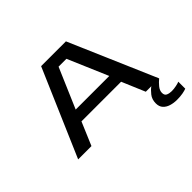

<svg xmlns="http://www.w3.org/2000/svg" viewBox="-194 -974 1459 1459"><g transform="rotate(-45 536.0 -244.0)"><path d="M970 0H826.5L747.5 -186.5H321.5L242.5 0H99.5L401.5 -700H668ZM492.5 -603.5 354 -281H715L577 -603.5ZM1055 120.5V195.5Q1040 201.5 1013.8 206.5Q987.5 211.5 951 211.5Q916.5 211.5 886 202.2Q855.5 193 836.5 172.2Q817.5 151.5 817.5 116.5Q817.5 74 840.8 44.5Q864 15 886 0H970Q947.5 18 927.2 42.8Q907 67.5 907 93Q907 120 926.2 128.2Q945.5 136.5 969.5 136.5Q992.5 136.5 1019 131Q1045.5 125.5 1055 120.5Z"/></g></svg>

Font: Trispace Expanded Medium
Style: Regular
Weight: 500
Width: 7
Designer: Tyler Finck
Foundry: Etcetera Type Company
Version: Version 1.210; ttfautohint (v1.8.3)